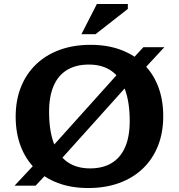

<svg xmlns="http://www.w3.org/2000/svg" viewBox="-20 -936 902 968"><path d="M218.5 -168.5 591 -583 628.5 -618 703 -698H808.5L685.5 -565.5L643.5 -529L271 -114.5L234 -79.5L159.5 0H53.5L177 -132ZM437 -710Q522 -710 589.8 -684.5Q657.5 -659 705.2 -611.8Q753 -564.5 778 -498.2Q803 -432 803 -350Q803 -267.5 776.5 -200.8Q750 -134 700.5 -86.5Q651 -39 581.2 -13.5Q511.5 12 425 12Q339.5 12 271.8 -13.5Q204 -39 156.5 -86.2Q109 -133.5 84 -199.8Q59 -266 59 -348Q59 -430.5 85.5 -497Q112 -563.5 161.5 -611.2Q211 -659 280.8 -684.5Q350.5 -710 437 -710ZM434 -87Q498.5 -87 543 -114Q587.5 -141 610.8 -194Q634 -247 634 -325.5Q634 -419.5 610.8 -483Q587.5 -546.5 541.8 -578.5Q496 -610.5 428 -610.5Q363.5 -610.5 318.8 -583.8Q274 -557 250.8 -504Q227.5 -451 227.5 -372.5Q227.5 -278.5 250.8 -215Q274 -151.5 320 -119.2Q366 -87 434 -87ZM390.5 -763.5 468.5 -916H624.5V-891L461.5 -763.5Z"/></svg>

Font: Newsreader 9pt SemiBold
Style: Regular
Weight: 600
Designer: Hugues Gentile
Foundry: Production Type
Version: Version 1.003